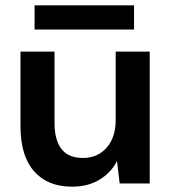

<svg xmlns="http://www.w3.org/2000/svg" viewBox="-20 -690 648 722"><path d="M543 -496V0H430L420 -84Q397 -40 353.5 -14Q310 12 251 12Q159 12 108 -46Q57 -104 57 -216V-496H185V-228Q185 -164 211 -130Q237 -96 292 -96Q346 -96 380.5 -134Q415 -172 415 -240V-496ZM110 -579V-670H484V-579Z"/></svg>

Font: DeepMind Sans
Style: Bold
Weight: 700
Designer: Jonny Pinhorn / Modifications: Colophon Foundry
Foundry: Colophon Foundry
Version: Version 1.002; ttfautohint (v1.8.2)